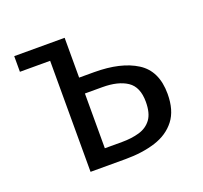

<svg xmlns="http://www.w3.org/2000/svg" viewBox="-99 -655 814 769"><g transform="rotate(-20 307.5 -270.0)"><path d="M248.7 -540V-370.3H312.3Q426.2 -370.3 492.8 -328.2Q559.5 -286.2 559.5 -188.2Q559.5 -117.9 527.4 -76.7Q495.4 -35.4 439.7 -17.7Q384.1 0 312.3 0H162.6V-473.3H33.8V-540ZM322.6 -302.6H248.7V-69.2H322.1Q363.1 -69.2 395.9 -78.7Q428.7 -88.2 447.7 -113.8Q466.7 -139.5 466.7 -188.2Q466.7 -251.3 428.5 -276.9Q390.3 -302.6 322.6 -302.6Z"/></g></svg>

Font: FiraCode Nerd Font
Style: Regular
Weight: 400
Designer: Carrois Corporate, Edenspiekermann AG, Nikita Prokopov
Foundry: Carrois Corporate, Edenspiekermann AG, Nikita Prokopov
Version: Version 6.002;Nerd Fonts 2.2.2